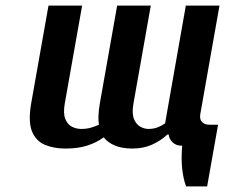

<svg xmlns="http://www.w3.org/2000/svg" viewBox="-20 -520 810 685"><path d="M644 145Q634 119 630 82Q626 45 630 0Q608 0 595.5 -12.5Q583 -25 582 -40H577Q554 -18 522.5 -4Q491 10 453 10Q416 10 390.5 -0.5Q365 -11 350 -30Q324 -11 291 -0.5Q258 10 213 10Q173 10 141 -3Q109 -16 94.5 -50.5Q80 -85 91 -150L153 -500H273L211 -150Q205 -115 213 -95.5Q221 -76 236.5 -68Q252 -60 270 -60Q289 -60 304.5 -64.5Q320 -69 333 -75Q328 -101 336 -150L398 -500H518L456 -150Q450 -115 458 -95.5Q466 -76 480.5 -68Q495 -60 510 -60Q529 -60 544.5 -66.5Q560 -73 569 -80L643 -500H763L695 -115Q691 -96 700 -85.5Q709 -75 728 -75H758L719 145Z"/></svg>

Font: Cuprum
Style: Bold Italic
Weight: 700
Italic angle: -10°
Designer: Jovanny Lemonad
Foundry: Jovanny Lemonad
Version: Version 3.000